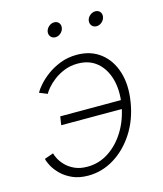

<svg xmlns="http://www.w3.org/2000/svg" viewBox="-111 -811 768 902"><g transform="rotate(-15 273.5 -359.5)"><path d="M207 9.3Q163.1 9.3 130.9 -5.1Q98.6 -19.5 77.1 -40.8Q55.7 -62 43.9 -83.5Q32.2 -105 29.8 -119.6L73.2 -134.8Q75.2 -125 83.7 -108.2Q92.3 -91.3 109.1 -73.7Q126 -56.2 151.9 -44.2Q177.7 -32.2 213.9 -32.2Q270.5 -32.2 318.4 -63.7Q366.2 -95.2 398.9 -149.4Q431.6 -203.6 442.9 -272Q454.1 -340.3 439.2 -394.5Q424.3 -448.7 387.2 -480.5Q350.1 -512.2 293.5 -512.2Q257.8 -512.2 228.3 -500.2Q198.7 -488.3 176.5 -471.2Q154.3 -454.1 140.4 -437.5Q126.5 -420.9 121.6 -411.1L83 -426.8Q90.3 -440.9 108.9 -462.2Q127.4 -483.4 155.5 -504.2Q183.6 -524.9 220.2 -539.1Q256.8 -553.2 300.3 -553.2Q367.7 -553.2 414.6 -517.1Q461.4 -481 481.2 -417.5Q501 -354 487.3 -272Q474.1 -189.9 433.1 -126.5Q392.1 -63 333.3 -26.9Q274.4 9.3 207 9.3ZM449.2 -252.4H144.5L150.9 -293.9H456.1ZM425.8 -658.7Q411.1 -658.7 402.8 -668.9Q394.5 -679.2 396.5 -693.4Q398.9 -707.5 410.9 -717.8Q422.9 -728 437.5 -728Q451.7 -728 460 -718Q468.3 -708 465.8 -693.4Q463.4 -679.2 451.7 -668.9Q439.9 -658.7 425.8 -658.7ZM225.6 -658.7Q211.4 -658.7 202.9 -668.9Q194.3 -679.2 196.8 -693.4Q199.2 -707.5 211.2 -717.8Q223.1 -728 237.3 -728Q251.5 -728 259.8 -718Q268.1 -708 265.6 -693.4Q263.2 -679.2 251.5 -668.9Q239.7 -658.7 225.6 -658.7Z"/></g></svg>

Font: Inter ExtraLight
Style: Italic
Weight: 250
Italic angle: -9.3988°
Designer: Rasmus Andersson
Foundry: rsms
Version: Version 4.001;git-66647c0bb